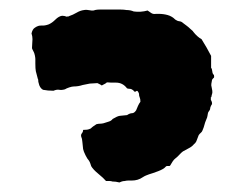

<svg xmlns="http://www.w3.org/2000/svg" viewBox="-20 -395 514 402"><path d="M241 -16Q238 -16 235 -15Q232 -14 230 -13Q226 -14 222.5 -14.5Q219 -15 215 -15Q213 -16 209.5 -16Q206 -16 202 -16Q197 -22 186 -31Q175 -40 171 -47Q170 -50 169 -53Q168 -56 166 -59Q163 -62 159 -70Q155 -78 154 -83Q153 -90 152.5 -97.5Q152 -105 150 -109Q149 -113 151.5 -116Q154 -119 154 -123Q159 -123 162.5 -123.5Q166 -124 170 -126Q173 -129 176 -131Q179 -133 182 -135Q186 -136 189.5 -136Q193 -136 197 -137Q203 -139 208 -140.5Q213 -142 216 -146Q226 -152 231 -152.5Q236 -153 246 -154Q252 -158 256.5 -158Q261 -158 265 -164Q267 -169 269 -173.5Q271 -178 274 -182Q274 -188 272.5 -191Q271 -194 271 -199Q268 -207 265 -204Q262 -201 259 -206Q255 -209 252 -209Q249 -209 246 -210Q237 -222 223 -222H213Q203 -223 203 -222Q203 -221 193 -216Q192 -217 189 -218.5Q186 -220 184 -221Q180 -221 176.5 -220.5Q173 -220 168 -220Q164 -219 160.5 -218.5Q157 -218 153 -217Q144 -214 135 -214Q131 -214 125 -212Q119 -210 116 -208Q109 -206 104 -207Q99 -208 92 -205Q86 -205 80.5 -205.5Q75 -206 70 -207Q63 -211 61 -221Q60 -223 60 -228Q59 -230 58 -234.5Q57 -239 55 -246Q54 -251 54 -262Q54 -273 54 -269Q54 -269 54 -271.5Q54 -274 53 -279Q52 -284 50 -287.5Q48 -291 47 -294Q47 -299 47.5 -304Q48 -309 48 -313Q48 -319 46 -325Q48 -334 53 -337Q60 -342 67 -341.5Q74 -341 82 -344Q89 -347 96 -354Q103 -361 110 -362Q113 -362 115 -361.5Q117 -361 120 -360Q122 -361 122.5 -360.5Q123 -360 124 -361Q133 -364 140.5 -368.5Q148 -373 156 -374Q161 -375 168 -373.5Q175 -372 179 -374Q183 -375 189 -375H218Q226 -375 232.5 -375Q239 -375 245 -374Q253 -374 260 -371Q267 -370 274.5 -370.5Q282 -371 289 -373Q293 -370 297 -367.5Q301 -365 307 -366H312Q322 -366 331 -363.5Q340 -361 347 -354Q351 -351 355.5 -350.5Q360 -350 363 -347Q367 -344 371 -341Q375 -338 378 -335Q380 -333 382 -331.5Q384 -330 385 -328Q389 -323 393.5 -319Q398 -315 402 -313Q407 -305 412.5 -295.5Q418 -286 422 -278V-253Q424 -251 424.5 -245.5Q425 -240 428 -238Q429 -233 427.5 -232Q426 -231 424 -228Q423 -223 422.5 -219.5Q422 -216 423 -213Q424 -209 424.5 -205Q425 -201 424 -198Q423 -196 423 -194Q423 -192 421 -190Q422 -189 421.5 -187.5Q421 -186 422 -185Q426 -178 422 -174Q420 -170 420 -167.5Q420 -165 416 -160Q415 -157 414.5 -153Q414 -149 412 -145Q409 -138 408 -133.5Q407 -129 404 -122Q403 -119 400.5 -117Q398 -115 396 -112Q393 -105 391 -99Q389 -95 386 -93Q382 -88 375 -84.5Q368 -81 363 -78Q359 -75 355.5 -71Q352 -67 348 -64Q344 -61 341.5 -57Q339 -53 336 -48Q335 -47 332 -47.5Q329 -48 327 -46Q323 -41 311 -36.5Q299 -32 292 -30Q289 -29 285.5 -27.5Q282 -26 279 -24Q269 -17 256 -17Q252 -17 248.5 -17Q245 -17 241 -16Z"/></svg>

Font: Daruma Drop One
Style: Regular
Weight: 400
Designer: Maniackers Design
Version: Version 1.000